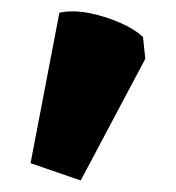

<svg xmlns="http://www.w3.org/2000/svg" viewBox="-20 -165 305 333"><path d="M120 148 33 118 83 -143Q108 -148 136.5 -142Q165 -136 189.5 -125Q214 -114 228 -101L232 -63Z"/></svg>

Font: Eczar ExtraBold
Style: Regular
Weight: 800
Designer: Vaibhav Singh
Foundry: Rosetta Type Foundry
Version: Version 2.000